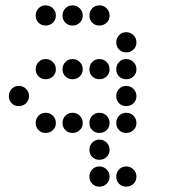

<svg xmlns="http://www.w3.org/2000/svg" viewBox="-20 -508 640 715"><path d="M149 -488Q134 -488 123.5 -477Q113 -466 113 -451V-449Q113 -434 123.5 -423.5Q134 -413 149 -413H151Q166 -413 177 -423.5Q188 -434 188 -449V-451Q188 -466 177 -477Q166 -488 151 -488ZM249 -488Q234 -488 223.5 -477Q213 -466 213 -451V-449Q213 -434 223.5 -423.5Q234 -413 249 -413H251Q266 -413 277 -423.5Q288 -434 288 -449V-451Q288 -466 277 -477Q266 -488 251 -488ZM349 -488Q334 -488 323.5 -477Q313 -466 313 -451V-449Q313 -434 323.5 -423.5Q334 -413 349 -413H351Q366 -413 377 -423.5Q388 -434 388 -449V-451Q388 -466 377 -477Q366 -488 351 -488ZM449 -388Q434 -388 423.5 -377Q413 -366 413 -351V-349Q413 -334 423.5 -323.5Q434 -313 449 -313H451Q466 -313 477 -323.5Q488 -334 488 -349V-351Q488 -366 477 -377Q466 -388 451 -388ZM149 -288Q134 -288 123.5 -277Q113 -266 113 -251V-249Q113 -234 123.5 -223.5Q134 -213 149 -213H151Q166 -213 177 -223.5Q188 -234 188 -249V-251Q188 -266 177 -277Q166 -288 151 -288ZM249 -288Q234 -288 223.5 -277Q213 -266 213 -251V-249Q213 -234 223.5 -223.5Q234 -213 249 -213H251Q266 -213 277 -223.5Q288 -234 288 -249V-251Q288 -266 277 -277Q266 -288 251 -288ZM349 -288Q334 -288 323.5 -277Q313 -266 313 -251V-249Q313 -234 323.5 -223.5Q334 -213 349 -213H351Q366 -213 377 -223.5Q388 -234 388 -249V-251Q388 -266 377 -277Q366 -288 351 -288ZM449 -288Q434 -288 423.5 -277Q413 -266 413 -251V-249Q413 -234 423.5 -223.5Q434 -213 449 -213H451Q466 -213 477 -223.5Q488 -234 488 -249V-251Q488 -266 477 -277Q466 -288 451 -288ZM49 -188Q34 -188 23.5 -177Q13 -166 13 -151V-149Q13 -134 23.5 -123.5Q34 -113 49 -113H51Q66 -113 77 -123.5Q88 -134 88 -149V-151Q88 -166 77 -177Q66 -188 51 -188ZM449 -188Q434 -188 423.5 -177Q413 -166 413 -151V-149Q413 -134 423.5 -123.5Q434 -113 449 -113H451Q466 -113 477 -123.5Q488 -134 488 -149V-151Q488 -166 477 -177Q466 -188 451 -188ZM149 -88Q134 -88 123.5 -77Q113 -66 113 -51V-49Q113 -34 123.5 -23.5Q134 -13 149 -13H151Q166 -13 177 -23.5Q188 -34 188 -49V-51Q188 -66 177 -77Q166 -88 151 -88ZM249 -88Q234 -88 223.5 -77Q213 -66 213 -51V-49Q213 -34 223.5 -23.5Q234 -13 249 -13H251Q266 -13 277 -23.5Q288 -34 288 -49V-51Q288 -66 277 -77Q266 -88 251 -88ZM349 -88Q334 -88 323.5 -77Q313 -66 313 -51V-49Q313 -34 323.5 -23.5Q334 -13 349 -13H351Q366 -13 377 -23.5Q388 -34 388 -49V-51Q388 -66 377 -77Q366 -88 351 -88ZM449 -88Q434 -88 423.5 -77Q413 -66 413 -51V-49Q413 -34 423.5 -23.5Q434 -13 449 -13H451Q466 -13 477 -23.5Q488 -34 488 -49V-51Q488 -66 477 -77Q466 -88 451 -88ZM349 12Q334 12 323.5 23Q313 34 313 49V51Q313 66 323.5 76.5Q334 87 349 87H351Q366 87 377 76.5Q388 66 388 51V49Q388 34 377 23Q366 12 351 12ZM349 112Q334 112 323.5 123Q313 134 313 149V151Q313 166 323.5 176.5Q334 187 349 187H351Q366 187 377 176.5Q388 166 388 151V149Q388 134 377 123Q366 112 351 112ZM449 112Q434 112 423.5 123Q413 134 413 149V151Q413 166 423.5 176.5Q434 187 449 187H451Q466 187 477 176.5Q488 166 488 151V149Q488 134 477 123Q466 112 451 112Z"/></svg>

Font: Doto Rounded
Style: Bold
Weight: 700
Monospace: yes
Version: Version 1.000